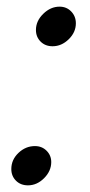

<svg xmlns="http://www.w3.org/2000/svg" viewBox="-20 -547 270 577"><path d="M88 -457Q88 -484 110 -505.5Q132 -527 159 -527Q180 -527 194 -512.5Q208 -498 208 -477Q208 -450 186.5 -429Q165 -408 138 -408Q116 -408 102 -422Q88 -436 88 -457ZM14 -39Q14 -67 35.5 -87.5Q57 -108 85 -108Q106 -108 120 -94Q134 -80 134 -60Q134 -33 112.5 -11.5Q91 10 64 10Q42 10 28 -4Q14 -18 14 -39Z"/></svg>

Font: Open Sauce Two
Style: Italic
Weight: 400
Italic angle: -10°
Designer: Alfredo Marco Pradil
Foundry: Creative Sauce Fz LLC
Version: Version 1.477